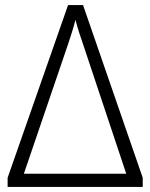

<svg xmlns="http://www.w3.org/2000/svg" viewBox="-20 -736 592 756"><path d="M10 0H542V-36L307 -716H248L10 -36ZM74 -52 248 -562C257 -590 269 -624 277 -658C285 -627 298 -587 307 -562L477 -52Z"/></svg>

Font: Noto Sans SemiCondensed Light
Style: Regular
Weight: 300
Width: 4
Designer: Monotype Design Team
Foundry: Monotype Imaging Inc.
Version: Version 2.013